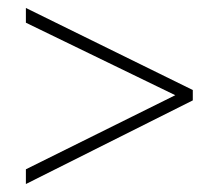

<svg xmlns="http://www.w3.org/2000/svg" viewBox="-20 -600 550 482"><path d="M45 -175V-138L464 -348V-374L45 -580V-543L420 -361Z"/></svg>

Font: Noto Sans Lao UI SemCond ExtLt
Style: Regular
Weight: 200
Width: 4
Designer: Monotype Design Team
Foundry: Monotype Imaging Inc.
Version: Version 2.000